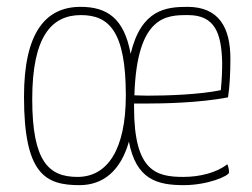

<svg xmlns="http://www.w3.org/2000/svg" viewBox="-20 -530 735 560"><path d="M515 -14C435 -14 371 -31 371 -217V-228H404C458 -228 561 -230 645 -246C650 -276 652 -320 652 -359C652 -450 618 -510 527 -510C465 -510 392 -503 361 -373C342 -478 291 -510 215 -510C113 -510 50 -435 50 -248C50 -21 113 10 212 10C281 10 332 -32 356 -117C377 -6 439 10 516 10C586 10 648 -17 648 -27C648 -32 647 -43 643 -51C613 -27 564 -14 515 -14ZM206 -14C122 -14 74 -59 74 -241C74 -423 130 -486 216 -486C297 -486 347 -440 347 -252C347 -93 293 -14 206 -14ZM528 -486C606 -486 626 -435 628 -347C628 -323 627 -297 624 -267C561 -254 467 -251 412 -251C393 -251 379 -252 372 -252C379 -486 467 -486 528 -486Z"/></svg>

Font: Yanone Kaffeesatz Extra Light
Style: Regular
Weight: 200
Designer: Yanone (Cyrillic: Daniel Pouzeot & Huerta Tipografica)
Foundry: Yanone
Version: Version 1.100;PS 001.100;hotconv 1.0.70;makeotf.lib2.5.58329